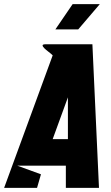

<svg xmlns="http://www.w3.org/2000/svg" viewBox="-29 -913 538 933"><path d="M452 0H291V-108H55L170 -66L151 0H-9L227 -644Q219 -652 206.5 -661.5Q194 -671 186 -679Q178 -687 178 -692.5Q178 -698 194 -698H420ZM301 -237V-440L227 -237ZM324 -893H456L351 -770H240Z"/></svg>

Font: Relentless
Style: Condensed Bold Italic
Weight: 700
Width: 3
Italic angle: -7°
Designer: Sparks studio
Foundry: Sparks Studio
Version: Version 1.101